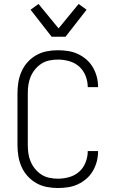

<svg xmlns="http://www.w3.org/2000/svg" viewBox="-20 -935 590 967"><path d="M271 12Q243 12 215 6.5Q187 1 162.5 -13Q138 -27 119 -48Q100 -69 88.5 -95Q77 -121 72.5 -149Q68 -177 68 -205V-465Q68 -493 72.5 -521Q77 -549 88.5 -575Q100 -601 119 -622Q138 -643 162.5 -657Q187 -671 215 -676.5Q243 -682 271 -682Q297 -682 323 -678Q349 -674 372.5 -663Q396 -652 415.5 -635Q435 -618 448 -595.5Q461 -573 467.5 -548Q474 -523 474 -497V-496H422Q422 -525 411 -553Q400 -581 378.5 -600Q357 -619 328.5 -627Q300 -635 271 -635Q250 -635 228.5 -630.5Q207 -626 189 -614.5Q171 -603 157 -586Q143 -569 134.5 -549Q126 -529 123 -508Q120 -487 120 -465V-205Q120 -183 123 -162Q126 -141 134.5 -121Q143 -101 157 -84Q171 -67 189 -55.5Q207 -44 228.5 -39.5Q250 -35 271 -35Q300 -35 328.5 -43Q357 -51 378.5 -70Q400 -89 411 -117Q422 -145 422 -174H474V-173Q474 -147 467.5 -122Q461 -97 448 -74.5Q435 -52 415.5 -35Q396 -18 372.5 -7Q349 4 323 8Q297 12 271 12ZM240 -750 134 -886 174 -915 275 -792 376 -915 416 -886 310 -750Z"/></svg>

Font: Lode Dark
Style: Regular
Weight: 400
Monospace: yes
Designer: Belleve Invis
Foundry: Belleve Invis
Version: Version 29.2.0; ttfautohint (v1.8.3)